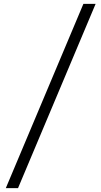

<svg xmlns="http://www.w3.org/2000/svg" viewBox="-20 -760 523 990"><path d="M10 210 410 -740H473L73 210Z"/></svg>

Font: Georama ExtraExtended Light
Style: Regular
Weight: 300
Width: 8
Designer: Jean-Baptiste Levee
Foundry: Production Type
Version: Version 1.000